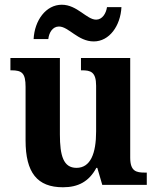

<svg xmlns="http://www.w3.org/2000/svg" viewBox="-20 -781 664 811"><path d="M376 -606C442 -606 489 -672 493 -751H432C428 -724 412 -698 386 -698C346 -698 306 -761 241 -761C174 -761 126 -695 122 -616H184C187 -643 202 -669 229 -669C270 -669 309 -606 376 -606ZM246 10C310 10 356 -14 387 -72H391L412 0H600V-52H592C556 -52 530 -57 530 -115V-536H322V-484H326C362 -484 386 -478 386 -419V-226C386 -132 362 -72 303 -72C248 -72 233 -123 233 -213V-536H24V-484H28C73 -484 88 -472 88 -414V-188C88 -52 137 10 246 10Z"/></svg>

Font: Noto Serif SemiCondensed
Style: Bold
Weight: 700
Width: 4
Designer: Monotype Design Team
Foundry: Monotype Imaging Inc.
Version: Version 2.015